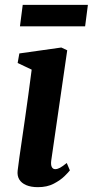

<svg xmlns="http://www.w3.org/2000/svg" viewBox="-20 -764 384 794"><path d="M137 10Q108 10 88.2 1.5Q68.5 -7 59.5 -22.2Q50.5 -37.5 53 -58.5Q55.5 -81 60.2 -113.5Q65 -146 70.8 -186.5Q76.5 -227 83.5 -274Q90.5 -321 97.2 -372Q104 -423 111 -476L53 -503.5L60 -543L233.5 -567.5L258 -556L192 -101Q189.5 -83 194 -73.8Q198.5 -64.5 208.5 -64.5Q217.5 -64.5 228.2 -70.2Q239 -76 256 -90L269 -59.5Q263.5 -52 246.8 -35.5Q230 -19 202.5 -4.5Q175 10 137 10ZM74 -744H343.5L332 -655H62.5Z"/></svg>

Font: Merriweather Light 18pt
Style: Bold Italic
Weight: 700
Italic angle: -7.8°
Version: Version 2.101